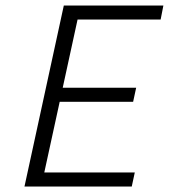

<svg xmlns="http://www.w3.org/2000/svg" viewBox="-20 -678 614 698"><path d="M262 -607 208 -359H475L464 -308H197L141 -51H470L459 0H69L212 -658H574L564 -607Z"/></svg>

Font: Ysabeau Infant Semilight
Style: Italic
Weight: 300
Italic angle: -12°
Designer: Christian Thalmann (Catharsis Fonts)
Version: Version 0.003